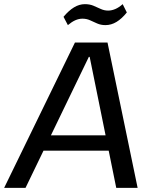

<svg xmlns="http://www.w3.org/2000/svg" viewBox="-50 -905 729 925"><path d="M311 -700H468L613 0H510L382 -631H378L73 0H-30ZM150 -253H504L493 -179H140ZM256 -824Q281 -854 306.5 -869.5Q332 -885 359 -885Q382 -885 400 -877.5Q418 -870 435 -862Q452 -854 471 -854Q488 -854 505.5 -861.5Q523 -869 541 -885L561 -845Q537 -815 511.5 -799.5Q486 -784 458 -784Q436 -784 418 -792Q400 -800 383.5 -807.5Q367 -815 347 -815Q330 -815 313 -807.5Q296 -800 277 -784Z"/></svg>

Font: Pathway Extreme 28pt Medium
Style: Italic
Weight: 500
Italic angle: -8°
Designer: Eduardo Rodriguez Tunni
Foundry: Eduardo Rodriguez Tunni
Version: Version 1.001;gftools[0.9.26]